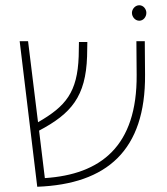

<svg xmlns="http://www.w3.org/2000/svg" viewBox="-20 -702 638 732"><path d="M511 -623C527 -623 538 -638 538 -653C538 -667 527 -682 511 -682C495 -682 483 -667 483 -653C483 -638 495 -623 511 -623ZM532 -545H500L501 -417C503 -144 364 -37 151 -23L129 -204C252 -269 307 -334 312 -487L313 -542H281L280 -487C275 -350 231 -297 125 -236L87 -545H55L122 10C388 0 535 -129 533 -417L532 -545Z"/></svg>

Font: Assistant ExtraLight
Style: Regular
Weight: 275
Designer: Hebrew By Ben Nathan, Latin by Paul Hunt
Version: Version 2.001;PS 002.001;hotconv 1.0.88;makeotf.lib2.5.64775